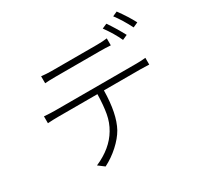

<svg xmlns="http://www.w3.org/2000/svg" viewBox="-182 -1068 1364 1323"><g transform="rotate(-30 500.0 -406.5)"><path d="M876 -675.8 836.9 -658.2Q806.6 -724.6 754.9 -795.9L793 -812.5Q834 -753.9 876 -675.8ZM661.1 -670.9H304.7Q257.8 -670.9 222.7 -668V-723.6Q266.6 -718.8 302.7 -718.8H661.1Q711.9 -718.8 745.1 -723.6V-668Q705.1 -670.9 661.1 -670.9ZM183.6 -470.7H837.9Q877 -470.7 908.2 -474.6V-420.9Q869.1 -422.9 837.9 -422.9H548.8Q545.9 -238.3 491.2 -138.7Q462.9 -88.9 410.6 -41.5Q358.4 5.9 296.9 37.1L249 1Q381.8 -56.6 441.4 -158.2Q472.7 -210 483.9 -272.5Q495.1 -335 497.1 -422.9H183.6Q142.6 -422.9 101.6 -419.9V-474.6Q154.3 -470.7 183.6 -470.7ZM859.4 -833 896.5 -849.6Q950.2 -776.4 982.4 -713.9L943.4 -696.3Q901.4 -778.3 859.4 -833Z"/></g></svg>

Font: GenEi Gothic M Light
Style: Regular
Weight: 300
Designer: o_tamon (Modified); [Source Han Sans]
Ryoko NISHIZUKA  (kana & ideographs); Paul D. Hunt (Latin, Greek & Cyrillic); Wenl
Version: Version 1.1a;Original Version 1.004